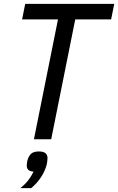

<svg xmlns="http://www.w3.org/2000/svg" viewBox="-20 -718 609 990"><path d="M368 -618 244 0H155L279 -618H94L110 -698H569L553 -618ZM181 63Q225 63 225 97Q225 103 224 112Q223 121 221 130Q213 162 192.5 194Q172 226 141 252H85Q111 231 126.5 210.5Q142 190 153 167Q118 165 118 136Q118 131 119 122Q120 113 123 104Q131 81 144 72Q157 63 181 63Z"/></svg>

Font: IBM Plex Sans Condensed Text
Style: Italic
Weight: 450
Width: 3
Italic angle: -11°
Designer: Mike Abbink, Paul van der Laan, Pieter van Rosmalen
Foundry: Bold Monday
Version: Version 1.1